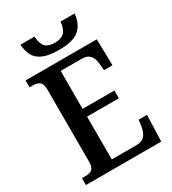

<svg xmlns="http://www.w3.org/2000/svg" viewBox="-216 -1024 1015 1135"><g transform="rotate(-30 291.0 -456.0)"><path d="M29 -47H54Q83 -47 98.5 -60Q114 -73 114 -109V-600Q114 -640 98.5 -653.5Q83 -667 54 -667H29V-714H515L519 -535H461L457 -580Q450 -659 384 -659H237V-400H454V-347H237V-55H409Q473 -55 486 -134L492 -179H549L543 0H29ZM108 -912H204Q208 -860 228 -840Q248 -820 293 -820Q334 -820 356 -841.5Q378 -863 382 -912H478Q472 -844 431 -807.5Q390 -771 292 -771Q223 -771 184 -788Q145 -805 128.5 -835.5Q112 -866 108 -912Z"/></g></svg>

Font: Noto Serif NarrowSemiBold
Style: Regular
Weight: 600
Width: 4
Designer: Monotype Design Team
Foundry: Monotype Imaging Inc.
Version: Version 1.001